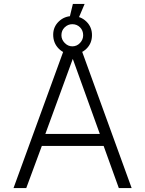

<svg xmlns="http://www.w3.org/2000/svg" viewBox="-20 -960 741 980"><path d="M49 0 312.5 -723H389.5L652 0H586.5L509 -215H193.5L114 0ZM211.5 -276.5H489.5L351.5 -659.5ZM350 -683Q308.5 -683 280 -711.5Q251.5 -740 251.5 -783Q251.5 -823 280.2 -850.5Q309 -878 350 -878Q392 -878 420.8 -850Q449.5 -822 449.5 -781Q449.5 -738.5 420.8 -710.8Q392 -683 350 -683ZM349 -723.5Q372.5 -723.5 388.5 -740.8Q404.5 -758 404.5 -780Q404.5 -804.5 388.5 -820.5Q372.5 -836.5 349 -836.5Q327 -836.5 310.2 -820.5Q293.5 -804.5 293.5 -780Q293.5 -758 310.2 -740.8Q327 -723.5 349 -723.5ZM331 -853 352 -940H412L375 -853Z"/></svg>

Font: Public Sans ExtraLight
Style: Regular
Weight: 250
Designer: The Public Sans Project Authors: Dan O. Williams and USWDS (Libre Franklin designed by Pablo Impallari and Rodrigo Fuenz
Version: Version 1.007